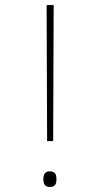

<svg xmlns="http://www.w3.org/2000/svg" viewBox="-20 -734 362 762"><path d="M167 -174H191L193 -714H165ZM152 -23C152 -6 157 8 177 8C201 8 204 -6 204 -23C204 -39 201 -54 177 -54C157 -54 152 -39 152 -23Z"/></svg>

Font: Noto Sans Gurmukhi UI Thin
Style: Regular
Weight: 100
Designer: Jelle Bosma - Monotype Design Team
Foundry: Monotype Imaging Inc.
Version: Version 2.004